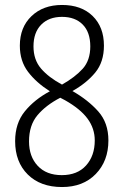

<svg xmlns="http://www.w3.org/2000/svg" viewBox="-20 -744 499 774"><path d="M230 -724Q308 -724 353.5 -679.5Q399 -635 399 -560Q399 -494 364 -451.5Q329 -409 272 -377Q335 -341 376 -295Q417 -249 417 -178Q417 -95 366 -42.5Q315 10 230 10Q143 10 92 -40.5Q41 -91 41 -175Q41 -247 80 -295Q119 -343 181 -376Q126 -411 93 -454.5Q60 -498 60 -560Q60 -634 107 -679Q154 -724 230 -724ZM230 -676Q177 -676 146 -644.5Q115 -613 115 -557Q115 -503 145.5 -467.5Q176 -432 230 -403Q283 -433 313.5 -467Q344 -501 344 -557Q344 -614 313.5 -645Q283 -676 230 -676ZM97 -174Q97 -113 132 -75.5Q167 -38 229 -38Q292 -38 327 -77Q362 -116 362 -178Q362 -226 333 -265.5Q304 -305 242 -340L223 -350Q165 -320 131 -279.5Q97 -239 97 -174Z"/></svg>

Font: Noto Sans Lao Condensed Light
Style: Regular
Weight: 300
Width: 3
Designer: Monotype Design Team
Foundry: Monotype Imaging Inc.
Version: Version 2.003; ttfautohint (v1.8.4.7-5d5b)